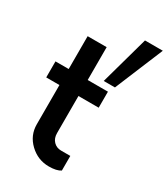

<svg xmlns="http://www.w3.org/2000/svg" viewBox="-207 -934 907 1038"><g transform="rotate(30 247.0 -415.0)"><path d="M382.5 -840H493.8L368.8 -538.8H298.8ZM221.2 -705V-500H347.5V-400H221.2V-168.8Q221.2 -136.2 240 -116.9Q258.8 -97.5 287.5 -97.5H345V-6.2Q321.2 10 272.5 10Q203.8 10 153.1 -38.1Q102.5 -86.2 102.5 -155V-400H20V-500H102.5V-705Z"/></g></svg>

Font: Now Medium
Style: Regular
Weight: 500
Designer: Alfredo Marco Pradil
Foundry: Alfredo Marco Pradil
Version: Version 1.002;PS 001.002;hotconv 1.0.88;makeotf.lib2.5.64775